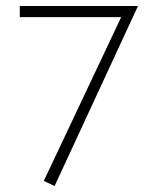

<svg xmlns="http://www.w3.org/2000/svg" viewBox="-20 -482 515 640"><path d="M440 -462 162 138 126 121 384 -425H46V-462Z"/></svg>

Font: Ysabeau SC Light
Style: Regular
Weight: 300
Designer: Christian Thalmann (Catharsis Fonts)
Version: Version 0.003